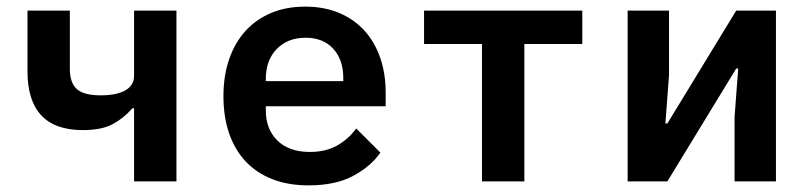

<svg xmlns="http://www.w3.org/2000/svg" viewBox="-20 -548 2440 580"><path d="M385 -221H380Q354 -191 320.5 -173Q287 -155 230 -155Q63 -155 63 -333V-516H191V-340Q191 -298 212 -279Q233 -260 284 -260Q332 -260 358.5 -275Q385 -290 385 -319V-516H513V0H385Z M912 12Q850 12 802 -7Q754 -26 721.5 -61Q689 -96 672 -145.5Q655 -195 655 -257Q655 -320 672.5 -370Q690 -420 722 -455Q754 -490 799.5 -509Q845 -528 902 -528Q958 -528 1003 -509.5Q1048 -491 1079.5 -457Q1111 -423 1128 -375Q1145 -327 1145 -269V-227H783V-214Q783 -158 818 -123.5Q853 -89 916 -89Q964 -89 998.5 -108.5Q1033 -128 1056 -160L1129 -87Q1101 -46 1047.5 -17Q994 12 912 12ZM903 -434Q849 -434 816 -400Q783 -366 783 -310V-303H1017V-312Q1017 -368 986.5 -401Q956 -434 903 -434Z M1436 -415H1261V-516H1739V-415H1564V0H1436Z M1876 -516H2001V-321L1990 -175H1996L2204 -516H2324V0H2199V-195L2210 -341H2204L1996 0H1876Z"/></svg>

Font: IBM Plex Mono SmBld
Style: Regular
Weight: 600
Monospace: yes
Designer: Mike Abbink, Paul van der Laan, Pieter van Rosmalen
Foundry: Bold Monday
Version: Version 2.3